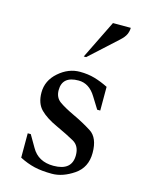

<svg xmlns="http://www.w3.org/2000/svg" viewBox="-110 -775 652 853"><g transform="rotate(15 216.0 -348.5)"><path d="M213 10Q166 10 132 2Q98 -6 63 -24V-136H77L109 -81Q140 -26 210 -26Q295 -26 295 -97Q295 -140 264 -157.5Q233 -175 181 -199Q130 -222 102.5 -249.5Q75 -277 75 -327Q75 -382 119.5 -421Q164 -460 217 -460Q254 -460 285 -451Q316 -442 348 -426V-317H334L301 -370Q270 -421 221 -421Q146 -421 146 -357Q146 -323 170.5 -305.5Q195 -288 242 -266Q285 -246 324.5 -221Q364 -196 364 -126Q364 -59 313 -24.5Q262 10 213 10ZM215 -530 302 -707H384Q384 -692 377.5 -677Q371 -662 351 -644L226 -530Z"/></g></svg>

Font: Spectral
Style: Regular
Weight: 400
Designer: Jean-Baptiste Levee
Foundry: Production Type
Version: Version 1.002